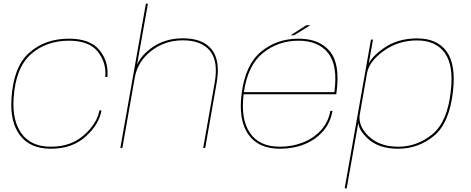

<svg xmlns="http://www.w3.org/2000/svg" viewBox="-20 -805 2563 1045"><path d="M257 4.5Q144 4.5 89 -68.2Q34 -141 42.5 -268Q52.5 -440.5 138.8 -517.5Q225 -594.5 355 -594.5Q471 -594.5 521.8 -531.8Q572.5 -469 564.5 -386H553Q560 -463 512.8 -523.2Q465.5 -583.5 355.5 -583.5Q230.5 -583.5 147.2 -509Q64 -434.5 54 -268Q46 -148 98 -77.2Q150 -6.5 256.5 -6.5Q366.5 -6.5 437.5 -70Q508.5 -133.5 521 -204H532.5Q519.5 -128 446.2 -61.8Q373 4.5 257 4.5Z M635 0 774 -785H785L726 -453.5Q748.5 -502 799.5 -540.5Q873.5 -596.5 975.5 -596.5Q1084 -596.5 1132.2 -535.8Q1180.5 -475 1159 -353.5L1097 0H1086L1148.5 -354.5Q1169 -471.5 1122.8 -528.5Q1076.5 -585.5 975 -585.5Q876.5 -585.5 802.5 -527.5Q733 -473 715 -390.5L646 0Z M1503.5 4.5Q1385.5 4.5 1331 -74.2Q1276.5 -153 1295.5 -298Q1316 -454 1401.5 -524.2Q1487 -594.5 1605 -594.5Q1719 -594.5 1775.8 -525Q1832.5 -455.5 1811.5 -302Q1810.5 -295 1810 -292H1306Q1289.5 -157.5 1339.5 -83Q1390 -6.5 1503.5 -6.5Q1571.5 -6.5 1630 -30Q1688.5 -53.5 1728 -97.5Q1767.5 -141.5 1778 -201.5H1789.5Q1778.5 -137 1738.2 -90.8Q1698 -44.5 1637.2 -20Q1576.5 4.5 1503.5 4.5ZM1307.5 -303.5H1800Q1819.5 -449 1766.5 -515.5Q1713 -583.5 1605 -583.5Q1493.5 -583.5 1410.5 -516Q1328.5 -450 1307.5 -303.5ZM1562 -613 1647.5 -668H1669.5L1580.5 -613Z M1856 220 1999 -589.5H2010L1987 -459Q2006 -498 2065 -540.5Q2142 -596 2250 -596Q2359.5 -596 2410.8 -524.8Q2462 -453.5 2445.5 -309Q2426.5 -135.5 2341.8 -65.5Q2257 4.5 2147 4.5Q2040 4.5 1981 -51.5Q1934 -96 1930 -135.5L1867 220ZM1937 -175Q1932 -115.5 1986.5 -63.5Q2046 -6.5 2147.5 -6.5Q2250 -6.5 2332.8 -74Q2415.5 -141.5 2433.5 -309Q2450 -448.5 2401 -516.8Q2352 -585 2249.5 -585Q2148 -585 2068.5 -528Q1993 -474 1978.5 -411.5Z"/></svg>

Font: Anybody ExtraExpanded Thin
Style: Italic
Weight: 100
Width: 8
Italic angle: -10°
Designer: Tyler Finck
Foundry: Etcetera Type Company
Version: Version 1.010; ttfautohint (v1.8.3) -l 8 -r 50 -G 200 -x 14 